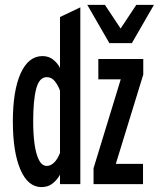

<svg xmlns="http://www.w3.org/2000/svg" viewBox="-20 -752 656 784"><path d="M362 0V-65L473 -428H381.5V-511H565V-447.5L453 -83H564V0ZM426.5 -576 336.5 -732H408.5L472.5 -635.5L536.5 -732H608.5L518.5 -576ZM149.5 12Q94 12 63.2 -59.8Q32.5 -131.5 32.5 -256Q32.5 -381.5 64.2 -452.2Q96 -523 153.5 -523Q178.5 -523 196.8 -508.8Q215 -494.5 225 -474.5V-682.5L308 -722V0H225V-39Q215 -19.5 196 -3.8Q177 12 149.5 12ZM171.5 -74.5Q186.5 -74.5 200.8 -88Q215 -101.5 225 -127.5V-382Q218 -402 204.5 -419.5Q191 -437 171 -437Q140.5 -437 128 -390.2Q115.5 -343.5 115.5 -256Q115.5 -204 121.2 -163Q127 -122 139.2 -98.2Q151.5 -74.5 171.5 -74.5Z"/></svg>

Font: Overpass Mono Light Medium
Style: Regular
Weight: 500
Monospace: yes
Version: Version 4.000